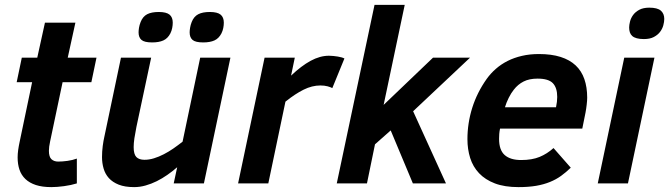

<svg xmlns="http://www.w3.org/2000/svg" viewBox="-20 -747 2726 782"><path d="M293 0Q269.5 7.3 240.7 11.2Q211.9 15.1 189 15.1Q152.3 15.1 126.2 6.6Q100.1 -2 83.5 -17.8Q66.9 -33.7 59.3 -55.9Q51.8 -78.1 51.8 -106Q51.8 -120.1 54 -136Q56.2 -151.9 60.1 -169.9L110.8 -412.1H47.9L68.8 -512.2H131.8L163.1 -654.8H287.1L255.9 -512.2H373L352.1 -412.1H234.9L184.1 -170.9Q181.6 -159.7 180.4 -150.1Q179.2 -140.6 179.2 -132.8Q179.2 -107.9 189.7 -98.4Q200.2 -88.9 216.8 -88.9Q234.4 -88.9 255.1 -91.8Q275.9 -94.7 293 -101.1Z M595.7 -512.2 535.6 -230Q530.3 -203.6 527.3 -183.3Q524.4 -163.1 524.4 -147.9Q524.4 -118.7 535.4 -107.4Q546.4 -96.2 568.4 -96.2Q587.4 -96.2 607.2 -102.3Q627 -108.4 647 -118.7Q667 -128.9 686.3 -142.3Q705.6 -155.8 723.6 -169.9L795.4 -512.2H918.5L810.5 0H687.5L701.7 -65.9Q682.6 -49.3 661.6 -34.7Q640.6 -20 618.4 -9Q596.2 2 573 8.5Q549.8 15.1 526.4 15.1Q488.8 15.1 463.6 5.1Q438.5 -4.9 423.3 -21.7Q408.2 -38.6 401.9 -60.8Q395.5 -83 395.5 -106.9Q395.5 -129.9 398.4 -152.3Q401.4 -174.8 404.8 -189L472.7 -512.2ZM683.6 -654.8Q683.6 -644.5 681.4 -633.1Q679.2 -621.6 673.8 -610.8Q663.1 -590.3 645.3 -582.3Q627.4 -574.2 599.6 -574.2Q567.9 -574.2 556.2 -584.5Q544.4 -594.7 544.4 -615.2Q544.4 -622.6 546.1 -633.8Q547.9 -645 552.7 -657.2Q561.5 -679.7 579.3 -689Q597.2 -698.2 626.5 -698.2Q657.2 -698.2 670.4 -687.5Q683.6 -676.8 683.6 -654.8ZM891.6 -654.8Q891.6 -644.5 889.4 -633.1Q887.2 -621.6 881.8 -610.8Q871.1 -590.3 853.3 -582.3Q835.4 -574.2 807.6 -574.2Q775.9 -574.2 764.2 -584.5Q752.4 -594.7 752.4 -615.2Q752.4 -622.6 754.2 -633.8Q755.9 -645 760.7 -657.2Q769.5 -679.7 787.4 -689Q805.2 -698.2 834.5 -698.2Q865.2 -698.2 878.4 -687.5Q891.6 -676.8 891.6 -654.8Z M1333.5 -388.2Q1326.7 -392.1 1314 -395.5Q1301.3 -398.9 1284.7 -398.9Q1251 -398.9 1216.6 -381.8Q1182.1 -364.7 1142.6 -333L1072.8 0H949.7L1057.6 -512.2H1180.7L1165.5 -439Q1207 -478.5 1245.1 -499.3Q1283.2 -520 1319.8 -520Q1328.6 -520 1338.1 -519Q1347.7 -518.1 1356.2 -516.6Q1364.7 -515.1 1371.6 -513.2Q1378.4 -511.2 1382.8 -508.8Z M1661.6 0 1571.3 -215.8 1507.3 -159.2 1474.6 0H1351.6L1505.4 -727.1H1628.4L1542.5 -319.8L1743.7 -512.2H1894.5L1662.6 -293.9L1796.4 0Z M2016.6 -223.1Q2014.2 -211.9 2013.4 -200.9Q2012.7 -189.9 2012.7 -181.2Q2012.7 -135.7 2035.6 -115.5Q2058.6 -95.2 2102.5 -95.2Q2147 -95.2 2177.7 -107.9Q2208.5 -120.6 2234.4 -144L2304.7 -64Q2285.6 -45.4 2265.4 -30.8Q2245.1 -16.1 2220 -5.9Q2194.8 4.4 2163.6 9.8Q2132.3 15.1 2091.8 15.1Q2035.2 15.1 1995.6 0Q1956.1 -15.1 1931.2 -41.5Q1906.2 -67.9 1895 -103.5Q1883.8 -139.2 1883.8 -180.2Q1883.8 -245.1 1903.3 -307.6Q1922.9 -370.1 1962.4 -425.8Q1978.5 -448.2 1999.8 -466.8Q2021 -485.4 2047.6 -498.8Q2074.2 -512.2 2106 -519.5Q2137.7 -526.9 2174.8 -526.9Q2226.1 -526.9 2263.2 -515.1Q2300.3 -503.4 2324.5 -480.7Q2348.6 -458 2360.1 -424.8Q2371.6 -391.6 2371.6 -349.1Q2371.6 -338.4 2369.6 -321Q2367.7 -303.7 2364.7 -288.1L2351.6 -223.1ZM2244.6 -310.1Q2247.1 -322.3 2248.3 -332.3Q2249.5 -342.3 2249.5 -352.1Q2249.5 -389.6 2231.7 -408.2Q2213.9 -426.8 2169.4 -426.8Q2135.7 -426.8 2112.5 -415Q2089.4 -403.3 2072.8 -381.8Q2061.5 -367.7 2052 -348.6Q2042.5 -329.6 2036.6 -310.1Z M2414.6 0 2522.5 -512.2H2645.5L2537.6 0ZM2542.5 -634.8Q2542.5 -645 2545.9 -658.9Q2549.3 -672.9 2558.3 -685.5Q2567.4 -698.2 2583.5 -707Q2599.6 -715.8 2624.5 -715.8Q2657.7 -715.8 2671.6 -703.6Q2685.5 -691.4 2685.5 -669.9Q2685.5 -658.2 2681.6 -643.8Q2677.7 -629.4 2668.2 -616.9Q2658.7 -604.5 2642.8 -596.2Q2627 -587.9 2602.5 -587.9Q2585.4 -587.9 2573.7 -591.1Q2562 -594.2 2555.2 -600.3Q2548.3 -606.4 2545.4 -615.2Q2542.5 -624 2542.5 -634.8Z"/></svg>

Font: Clear Sans
Style: Bold Italic
Weight: 700
Italic angle: -12°
Foundry: Intel Corporation
Version: Version 1.00